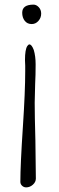

<svg xmlns="http://www.w3.org/2000/svg" viewBox="-20 -695 257 830"><path d="M76 -640Q76 -675 125 -675Q137 -675 147.5 -664Q158 -653 158 -636Q158 -618 146 -604.5Q134 -591 117 -591Q98 -591 87 -605Q76 -619 76 -640ZM68 91Q68 19 79 -148Q89 -299 89 -387V-411Q88 -421 88 -435Q88 -481 98 -496Q103 -503 107 -503Q117 -503 126 -479Q134 -452 134 -417Q134 -370 132 -333L130 -251Q130 -197 133 -87L135 77Q135 92 122 103.5Q109 115 93 115Q83 115 75.5 108Q68 101 68 91Z"/></svg>

Font: Amatic SC
Style: Bold
Weight: 700
Designer: Multiple Designers
Foundry: Vernon Adams
Version: Version 2.505